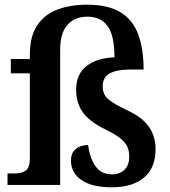

<svg xmlns="http://www.w3.org/2000/svg" viewBox="-20 -787 724 817"><path d="M456 10Q371 10 326.5 -21Q282 -52 282 -103Q282 -130 294 -144.5Q306 -159 323 -164.5Q340 -170 355 -170Q362 -114 386.5 -79.5Q411 -45 457 -45Q489 -45 509.5 -64.5Q530 -84 530 -121Q530 -144 522 -162.5Q514 -181 492 -198.5Q470 -216 431 -235Q385 -257 357 -282Q329 -307 316.5 -337.5Q304 -368 304 -405Q304 -471 347.5 -505.5Q391 -540 467 -543Q467 -636 438 -676Q409 -716 352 -716Q297 -716 266.5 -680.5Q236 -645 236 -576V0H12V-49H44Q70 -49 88.5 -60.5Q107 -72 107 -116V-475H26V-536H107V-554Q107 -633 139 -680Q171 -727 226 -747Q281 -767 350 -767Q439 -767 491.5 -735.5Q544 -704 567.5 -642.5Q591 -581 591 -491H529Q478 -491 447.5 -475Q417 -459 417 -419Q417 -385 441 -364.5Q465 -344 525 -316Q570 -295 595.5 -269Q621 -243 631.5 -213.5Q642 -184 642 -153Q642 -72 592.5 -31Q543 10 456 10Z"/></svg>

Font: Noto Serif Vithkuqi SemiBold
Style: Regular
Weight: 600
Version: Version 1.005